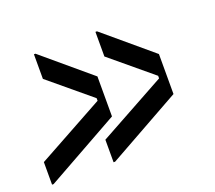

<svg xmlns="http://www.w3.org/2000/svg" viewBox="-88 -600 788 704"><g transform="rotate(-20 306.0 -248.0)"><path d="M244 -12V-100L506 -244V-254L345 -388V-484H351L536 -328V-172L250 -12ZM4 -12V-100L266 -244V-254L105 -388V-484H111L296 -328V-172L10 -12Z"/></g></svg>

Font: Space Mono
Style: Italic
Weight: 400
Italic angle: -12°
Monospace: yes
Designer: Colophon Foundry + Benjamin Critton
Foundry: Colophon Foundry & Benjamin Critton
Version: Version 1.003; ttfautohint (v1.8.4.7-5d5b)